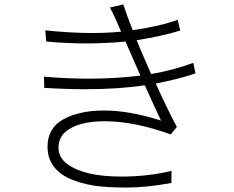

<svg xmlns="http://www.w3.org/2000/svg" viewBox="-20 -803 1040 854"><path d="M175.8 -461.9Q278.3 -453.1 375 -453.1Q494.1 -453.1 604.5 -466.8L538.1 -618.2Q458 -610.4 370.1 -609.9Q282.2 -609.4 185.5 -618.2L181.6 -668Q293 -656.2 389.6 -656.2Q458 -656.2 518.6 -662.1Q489.3 -732.4 468.8 -769.5L528.3 -783.2Q546.9 -726.6 570.3 -668.9Q688.5 -685.5 770.5 -714.8L781.2 -667Q703.1 -642.6 587.9 -624L603.5 -585.9Q644.5 -491.2 652.3 -473.6Q749 -490.2 839.8 -523.4L849.6 -476.6Q775.4 -451.2 672.9 -431.6Q721.7 -322.3 766.6 -238.3L739.3 -205.1Q577.1 -263.7 446.3 -263.7Q326.2 -263.7 271.5 -216.8Q240.2 -189.5 240.2 -145.5Q240.2 -101.6 281.2 -72.3Q355.5 -17.6 520.5 -17.6Q636.7 -17.6 743.2 -43L742.2 10.7Q632.8 31.2 542 31.2Q451.2 31.2 394.5 22Q337.9 12.7 291 -7.8Q244.1 -28.3 217.8 -64.5Q191.4 -100.6 191.4 -150.4Q191.4 -233.4 262.2 -272.5Q333 -311.5 443.8 -311.5Q554.7 -311.5 696.3 -266.6Q675.8 -308.6 624 -423.8Q508.8 -406.2 358.4 -406.2Q272.5 -406.2 176.8 -412.1Z"/></svg>

Font: GenEi Gothic M Light
Style: Regular
Weight: 300
Designer: o_tamon (Modified); [Source Han Sans]
Ryoko NISHIZUKA  (kana & ideographs); Paul D. Hunt (Latin, Greek & Cyrillic); Wenl
Version: Version 1.1a;Original Version 1.004